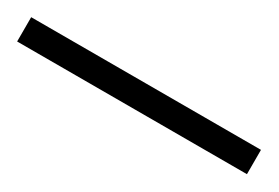

<svg xmlns="http://www.w3.org/2000/svg" viewBox="-12 -131 437 301"><g transform="rotate(30 206.0 19.0)"><path d="M-2 41H414V-3H-2Z"/></g></svg>

Font: Noto Sans Kannada UI SemiCondensed Light
Style: Regular
Weight: 300
Width: 4
Designer: Jelle Bosma - Monotype Design Team
Foundry: Monotype Imaging Inc.
Version: Version 2.005